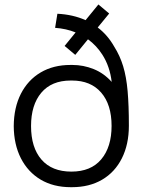

<svg xmlns="http://www.w3.org/2000/svg" viewBox="-20 -802 622 838"><path d="M291.5 15Q290.5 15 289 15Q213 15 157.5 -18Q102 -51 71.2 -111.2Q40.5 -171.5 40 -251.5Q40.5 -332.5 71.2 -392.8Q102 -453 157.5 -485.8Q213 -518.5 287 -518.5Q289.5 -518.5 291.5 -518.5Q294 -518.5 296.5 -518.5Q344 -518.5 388.8 -500.5Q433.5 -482.5 467.5 -444.5Q459.5 -512 427 -563Q401.5 -603 364 -630.5L308.5 -562.5L262 -601.5L310 -660.5Q269 -677 220.5 -680.5L230.5 -742Q299 -738.5 353.5 -714L409.5 -782.5L456.5 -743L406.5 -682Q450 -649 478.5 -598.5Q503.5 -559 517.5 -513Q531.5 -467 537 -404.5Q542.5 -342 542.5 -253.5Q542.5 -172 512 -111.2Q481.5 -50.5 425.8 -17.8Q370 15 294 15Q292.5 15 291.5 15ZM291.5 -53Q377 -53 422 -106.8Q467 -160.5 467 -252.5Q467 -345.5 421.5 -398Q376 -450.5 294.5 -450.5Q293 -450.5 291.5 -450.5Q290 -450.5 288.5 -450.5Q205 -450.5 160.2 -397.2Q115.5 -344 115.5 -252Q115.5 -158 161 -105.5Q206.5 -53 291.5 -53Z"/></svg>

Font: Cns Manrope
Style: Regular
Weight: 400
Designer: Mikhail Sharanda
Foundry: Mikhail Sharanda
Version: Version 4.504